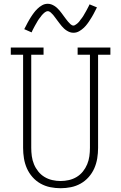

<svg xmlns="http://www.w3.org/2000/svg" viewBox="-20 -986 640 1014"><path d="M300 8Q272 8 245 2.5Q218 -3 194 -16.5Q170 -30 151.5 -51Q133 -72 122 -97Q111 -122 106.5 -149.5Q102 -177 102 -205V-697H37V-735H210V-697H145V-205Q145 -183 148 -161Q151 -139 159.5 -118.5Q168 -98 182 -80.5Q196 -63 215 -51.5Q234 -40 256 -35Q278 -30 300 -30Q322 -30 344 -35Q366 -40 385 -51.5Q404 -63 418 -80.5Q432 -98 440.5 -118.5Q449 -139 452 -161Q455 -183 455 -205V-697H390V-735H563V-697H498V-205Q498 -177 493.5 -149.5Q489 -122 478 -97Q467 -72 448.5 -51Q430 -30 406 -16.5Q382 -3 355 2.5Q328 8 300 8ZM368 -813Q358 -813 349.5 -816Q341 -819 333 -824Q325 -829 318.5 -835Q312 -841 306 -848Q300 -855 294.5 -862.5Q289 -870 283.5 -877Q278 -884 272 -892.5Q266 -901 260.5 -907.5Q255 -914 247.5 -920.5Q240 -927 232 -927Q228 -927 224 -925Q220 -923 217 -921Q214 -919 210.5 -915.5Q207 -912 203 -908Q199 -904 198 -902Q197 -900 195 -897.5Q193 -895 190.5 -892Q188 -889 186 -886Q184 -883 181.5 -879.5Q179 -876 177 -872Q175 -868 172.5 -864Q170 -860 167.5 -855.5Q165 -851 162.5 -846.5Q160 -842 157.5 -837Q155 -832 152 -826.5Q149 -821 147 -815L108 -832Q113 -841 117.5 -850Q122 -859 126 -866.5Q130 -874 134.5 -881.5Q139 -889 143 -895.5Q147 -902 151 -907.5Q155 -913 159 -918.5Q163 -924 167 -928.5Q171 -933 177 -939Q183 -945 189 -949.5Q195 -954 202 -958Q209 -962 216.5 -964Q224 -966 232 -966Q242 -966 250.5 -963Q259 -960 267 -955Q275 -950 281.5 -944Q288 -938 294 -931Q300 -924 305.5 -916.5Q311 -909 316.5 -901.5Q322 -894 328 -886Q334 -878 339.5 -871.5Q345 -865 352.5 -858Q360 -851 368 -851Q372 -851 376 -853.5Q380 -856 383 -858Q386 -860 389.5 -863Q393 -866 397 -870.5Q401 -875 402 -877Q403 -879 405 -881.5Q407 -884 409.5 -887Q412 -890 414 -893Q416 -896 418.5 -899.5Q421 -903 423 -907Q425 -911 427.5 -915Q430 -919 432.5 -923.5Q435 -928 437.5 -932.5Q440 -937 442.5 -942Q445 -947 448 -952.5Q451 -958 453 -963L492 -947Q487 -937 482.5 -928.5Q478 -920 474 -912Q470 -904 465.5 -897Q461 -890 457 -883.5Q453 -877 449 -871Q445 -865 441 -860Q437 -855 433 -850Q429 -845 423 -839.5Q417 -834 411 -829.5Q405 -825 398 -821Q391 -817 383.5 -815Q376 -813 368 -813Z"/></svg>

Font: Iosevka Etoile Extralight
Style: Regular
Weight: 200
Designer: Belleve Invis
Foundry: Belleve Invis
Version: Version 22.1.2; ttfautohint (v1.8.4)